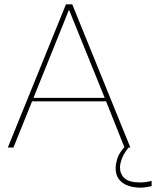

<svg xmlns="http://www.w3.org/2000/svg" viewBox="-20 -680 719 885"><path d="M16 0 284 -660H313L581 0H554L453 -253L489 -213H108L144 -253L42 0ZM117 -186 113 -229H485L480 -186L290 -655H306ZM629 185Q596 185 569.5 175.5Q543 166 528 146Q513 126 513 95Q513 78 520 53Q527 28 554 -3H575Q550 28 541.5 52Q533 76 533 91Q533 122 554 141.5Q575 161 627 161Q642 161 656 158.5Q670 156 679 154V178Q670 180 655 182.5Q640 185 629 185Z"/></svg>

Font: Panamera Thin
Style: Regular
Weight: 100
Designer: Bastien Sozeau
Foundry: NBR — Bastien Sozeau
Version: Version 3.003;gftools[0.9.33]